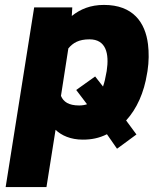

<svg xmlns="http://www.w3.org/2000/svg" viewBox="-20 -558 625 781"><path d="M3 203H169L206 -30C230 -7 267 10 317 10C352 10 383 4 415 -12L456 47L535 -11L493 -68C537 -116 566 -182 578 -258L580 -269C586 -308 586 -345 582 -378C571 -467 521 -538 403 -538C348 -538 307 -521 272 -493L274 -528H119ZM228 -168 258 -361C277 -384 301 -398 344 -398C411 -398 425 -341 414 -269L412 -259C409 -241 405 -223 399 -206L367 -247L290 -192L334 -134C326 -131 314 -129 302 -129C259 -129 238 -144 228 -168Z"/></svg>

Font: Asimov Pro
Style: UltObl
Weight: 900
Designer: Google
Version: Version 2.000980; 2014